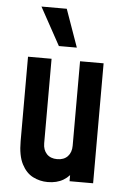

<svg xmlns="http://www.w3.org/2000/svg" viewBox="-55 -820 577 873"><g transform="rotate(5 233.0 -384.0)"><path d="M196 12.5Q160 12.5 128.5 -3.5Q97 -19.5 77.2 -57.8Q57.5 -96 57.5 -162V-547.5H165V-162Q165 -131.5 182.2 -113.2Q199.5 -95 230 -95Q260.5 -95 277.8 -113.2Q295 -131.5 295 -162V-547.5H402.5V0H295V-80L314 -55.5Q297.5 -23.5 267.8 -5.5Q238 12.5 196 12.5ZM193 -608 98.5 -780H214L275 -608Z"/></g></svg>

Font: Mohave SemiBold
Style: Regular
Weight: 600
Designer: Gumpita Rahayu
Foundry: Tokotype
Version: Version 2.003